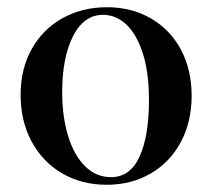

<svg xmlns="http://www.w3.org/2000/svg" viewBox="-20 -498 587 531"><path d="M37 -236Q37 -307 67.5 -362Q98 -417 152.5 -447.5Q207 -478 276 -478Q344 -478 397.5 -447Q451 -416 480.5 -360.5Q510 -305 510 -233Q510 -161 480 -105Q450 -49 396.5 -18Q343 13 275 13Q206 13 152 -18.5Q98 -50 67.5 -106.5Q37 -163 37 -236ZM392 -221Q392 -299 374.5 -352Q357 -405 328.5 -431Q300 -457 265 -457Q212 -457 182 -398Q152 -339 152 -243Q152 -175 168.5 -121.5Q185 -68 215.5 -38Q246 -8 287 -8Q340 -8 366 -65Q392 -122 392 -221Z"/></svg>

Font: Cormorant SC
Style: Bold
Weight: 700
Designer: Christian Thalmann (Catharsis Fonts)
Foundry: Catharsis Fonts
Version: Version 4.000